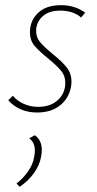

<svg xmlns="http://www.w3.org/2000/svg" viewBox="-20 -432 375 744"><path d="M12 -44 30 -61Q45 -42 71 -30Q97 -18 128 -18Q176 -18 204.5 -44.5Q233 -71 233 -111Q233 -138 217 -157.5Q201 -177 167 -205Q131 -234 113.5 -255Q96 -276 96 -307Q96 -352 127.5 -382Q159 -412 216 -412Q270 -412 310 -383L294 -364Q282 -376 260.5 -383.5Q239 -391 213 -391Q176 -391 152.5 -374.5Q129 -358 122 -330Q120 -324 120 -312Q120 -287 135.5 -268.5Q151 -250 184 -223Q221 -193 239 -170Q257 -147 257 -115Q257 -104 254 -90Q244 -47 210 -21.5Q176 4 124 4Q87 4 58 -9.5Q29 -23 12 -44ZM44 279Q70 259 88.5 232.5Q107 206 112 178Q115 165 115 152Q115 119 93 104L115 92Q142 111 142 149Q142 162 139 177Q133 209 111 239.5Q89 270 56 292Z"/></svg>

Font: Ysabeau Infant Extralight
Style: Italic
Weight: 200
Italic angle: -12°
Designer: Christian Thalmann (Catharsis Fonts)
Version: Version 0.003